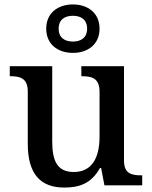

<svg xmlns="http://www.w3.org/2000/svg" viewBox="-20 -834 684 864"><path d="M308 -596C375 -596 428 -634 428 -705C428 -776 375 -814 308 -814C241 -814 188 -776 188 -705C188 -634 241 -596 308 -596ZM308 -647C273 -647 244 -663 244 -705C244 -747 273 -763 308 -763C343 -763 372 -747 372 -705C372 -663 343 -647 308 -647ZM269 10C333 10 389 -5 430 -78H435L450 0H620V-45H616C573 -45 538 -52 538 -111V-536H346V-491H349C392 -491 428 -483 428 -421V-219C428 -123 393 -60 312 -60C237 -60 215 -111 215 -198V-536H24V-491H27C72 -491 105 -481 105 -422V-187C105 -50 163 10 269 10Z"/></svg>

Font: Noto Serif Thai Medium
Style: Regular
Weight: 500
Designer: Monotype Design Team
Foundry: Monotype Imaging Inc.
Version: Version 1.901;PS 001.901;hotconv 1.0.88;makeotf.lib2.5.64775